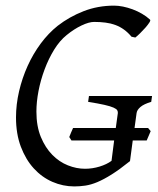

<svg xmlns="http://www.w3.org/2000/svg" viewBox="-20 -650 564 685"><path d="M519.5 -286.6Q493.2 -278.8 481 -268.3Q468.8 -257.8 467.3 -246.6L460 -193.4H508.3L517.6 -182.1L503.4 -148.9H453.6L443.8 -75.2Q406.7 -45.4 378.4 -27.6Q350.1 -9.8 327.1 -0.2Q304.2 9.3 284.4 12.2Q264.6 15.1 245.1 15.1Q204.6 15.1 167 -1.2Q129.4 -17.6 100.6 -49.1Q71.8 -80.6 54.4 -126.5Q37.1 -172.4 37.1 -231Q37.1 -277.3 48.1 -324.5Q59.1 -371.6 78.6 -414.8Q98.1 -458 125.5 -494.9Q152.8 -531.7 186 -558.1Q227.5 -590.3 278.3 -610.1Q329.1 -629.9 387.2 -629.9Q401.9 -629.9 418.9 -626.5Q436 -623 453.1 -616.7Q470.2 -610.4 486.3 -601.1Q502.4 -591.8 515.1 -580.1Q518.1 -577.6 512.7 -569.3Q507.3 -561 498.5 -551Q489.7 -541 479.7 -531.2Q469.7 -521.5 462.9 -516.1L449.2 -519Q436.5 -534.2 422.4 -544.4Q408.2 -554.7 391.8 -560.8Q375.5 -566.9 356.7 -569.3Q337.9 -571.8 315.9 -571.8Q297.4 -571.8 270.8 -559.1Q244.1 -546.4 217.8 -524.9Q192.9 -504.9 173.1 -472.7Q153.3 -440.4 139.2 -402.6Q125 -364.7 117.4 -325.4Q109.9 -286.1 109.9 -252Q109.9 -199.7 125.7 -161.4Q141.6 -123 166.5 -97.7Q191.4 -72.3 222.2 -60.1Q252.9 -47.9 283.2 -47.9Q309.6 -47.9 335.2 -55.7Q360.8 -63.5 377.9 -76.2L387.2 -148.9H234.9L227.1 -161.1L233.4 -176.8Q236.8 -185.5 240.7 -193.4H393.1L400.4 -246.6Q400.9 -251.5 398.4 -256.3Q396 -261.2 385 -266.1Q374 -271 352.5 -275.9Q331.1 -280.8 294.4 -286.6L297.4 -307.6H522.5Z"/></svg>

Font: Gentium Plus Phon
Style: Italic
Weight: 400
Italic angle: -8°
Designer: J. Victor Gaultney, Annie Olsen, Iska Routamaa, Becca Hirsbrunner
Foundry: SIL International
Version: Version 5.000